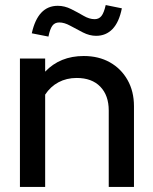

<svg xmlns="http://www.w3.org/2000/svg" viewBox="-20 -741 607 761"><path d="M59 0V-509H159V-457Q218 -519 312 -519Q371 -519 415.5 -494Q460 -469 485.5 -424Q511 -379 511 -320V0H411V-303Q411 -363 377.5 -397.5Q344 -432 284 -432Q244 -432 212 -415Q180 -398 159 -366V0ZM172 -596 106 -609Q130 -718 209 -718Q236 -718 262 -705Q288 -692 311 -678.5Q334 -665 355 -665Q372 -665 382 -677.5Q392 -690 399 -721L463 -708Q452 -653 426 -626Q400 -599 361 -599Q335 -599 308.5 -612.5Q282 -626 258.5 -639Q235 -652 215 -652Q197 -652 187.5 -639Q178 -626 172 -596Z"/></svg>

Font: Red Hat Display Medium
Style: Regular
Weight: 500
Designer: Pentagram, MCKL
Foundry: Pentagram, MCKL
Version: Version 1.023